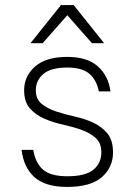

<svg xmlns="http://www.w3.org/2000/svg" viewBox="-20 -730 530 756"><path d="M245 6Q158 6 115.5 -32.5Q73 -71 65 -140H111Q119 -89 149 -62.5Q179 -36 245 -36Q317 -36 348 -62Q379 -88 379 -130Q379 -167 356.5 -187Q334 -207 300 -219Q266 -231 227 -239.5Q188 -248 154 -263Q120 -278 97.5 -303.5Q75 -329 75 -375Q75 -430 118 -468Q161 -506 245 -506Q324 -506 365.5 -468.5Q407 -431 415 -370H369Q361 -414 332.5 -439Q304 -464 245 -464Q180 -464 150.5 -438.5Q121 -413 121 -375Q121 -340 143.5 -321.5Q166 -303 200 -291.5Q234 -280 273 -271.5Q312 -263 346 -247.5Q380 -232 402.5 -205Q425 -178 425 -130Q425 -71 381 -32.5Q337 6 245 6ZM245 -670 148 -560H100L220 -710H270L390 -560H342Z"/></svg>

Font: PT Root UI Web Light
Style: Regular
Weight: 300
Designer: Vitaly Kuzmin
Foundry: ParaType Ltd.
Version: Version 1.000W